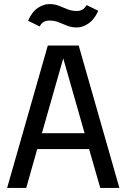

<svg xmlns="http://www.w3.org/2000/svg" viewBox="-20 -924 622 944"><path d="M15 0 215 -700H367L567 0H473L418 -191H163L109 0ZM186 -269H396L291 -637ZM358 -789Q332 -789 310.5 -797.5Q289 -806 268.5 -814.5Q248 -823 222 -823Q208 -823 196 -817Q184 -811 175 -794L118 -822Q137 -866 166 -885Q195 -904 222 -904Q249 -904 270 -895.5Q291 -887 312 -878.5Q333 -870 358 -870Q372 -870 384 -876Q396 -882 406 -899L463 -871Q444 -828 415 -808.5Q386 -789 358 -789Z"/></svg>

Font: Orienta
Style: Regular
Weight: 400
Designer: Eduardo Rodriguez Tunni
Foundry: Eduardo Rodriguez Tunni
Version: Version 1.002; ttfautohint (v1.8.4.7-5d5b);gftools[0.9.23]